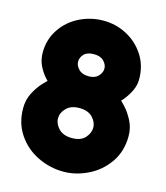

<svg xmlns="http://www.w3.org/2000/svg" viewBox="-113 -835 808 936"><g transform="rotate(15 291.0 -367.0)"><path d="M294 14Q226 14 164 -16Q102 -46 63.5 -102.5Q25 -159 25 -235Q25 -277 43 -312Q61 -347 84 -371.5Q107 -396 107 -393Q107 -391 90.5 -410Q74 -429 60.5 -457.5Q47 -486 47 -522Q47 -587 81.5 -639Q116 -691 173 -719.5Q230 -748 294 -748Q357 -748 412 -719Q467 -690 501 -637.5Q535 -585 535 -517Q535 -487 522 -459.5Q509 -432 492.5 -411.5Q476 -391 476 -393Q476 -396 498.5 -371.5Q521 -347 539 -312Q557 -277 557 -235Q557 -159 518 -102.5Q479 -46 418 -16Q357 14 294 14ZM225 -523Q225 -503 242.5 -485Q260 -467 293 -467Q325 -467 341.5 -485Q358 -503 358 -523Q358 -543 341 -560.5Q324 -578 291 -578Q257 -578 241 -561Q225 -544 225 -523ZM380 -231Q380 -258 357.5 -282Q335 -306 290 -306Q248 -306 225 -282.5Q202 -259 202 -231Q202 -203 225 -179Q248 -155 292 -155Q336 -155 358 -179Q380 -203 380 -231Z"/></g></svg>

Font: Fredoka One
Style: Regular
Weight: 400
Designer: Milena B. Brandão, Ben Nathan
Version: Version 2.000; ttfautohint (v1.5.33-1714) -l 8 -r 50 -G 200 